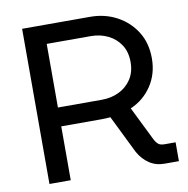

<svg xmlns="http://www.w3.org/2000/svg" viewBox="-79 -777 836 853"><g transform="rotate(-10 339.0 -350.0)"><path d="M76 0V-700H383Q449 -700 503 -671Q557 -642 589 -591Q621 -540 621 -471Q621 -401 585.5 -347.5Q550 -294 490 -268L565 -116Q573 -100 582.5 -92.5Q592 -85 610 -85H660V0H595Q556 0 526.5 -20Q497 -40 478 -74L394 -245Q384 -244 372.5 -243.5Q361 -243 349 -243H172V0ZM172 -328H370Q413 -328 448 -345Q483 -362 504 -394Q525 -426 525 -471Q525 -517 504 -549Q483 -581 448 -598Q413 -615 371 -615H172Z"/></g></svg>

Font: MuseoModerno
Style: Regular
Weight: 400
Designer: Pablo Cosgaya, Héctor Gatti, Marcela Romero, and the Authors of The MuseoModerno Project.
Foundry: Omnibus-Type Team
Version: Version 1.001